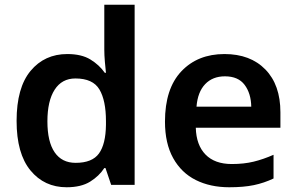

<svg xmlns="http://www.w3.org/2000/svg" viewBox="-20 -780 1251 810"><path d="M261 10Q167 10 108.5 -61Q50 -132 50 -270Q50 -410 109 -481Q168 -552 264 -552Q324 -552 361.5 -529Q399 -506 422 -473H427Q425 -489 422.5 -518.5Q420 -548 420 -571V-760H548V0H449L425 -71H420Q398 -37 360 -13.5Q322 10 261 10ZM299 -93Q369 -93 397.5 -132.5Q426 -172 427 -253V-269Q427 -356 399.5 -402.5Q372 -449 298 -449Q241 -449 210.5 -401.5Q180 -354 180 -268Q180 -182 210.5 -137.5Q241 -93 299 -93Z M927 -552Q1036 -552 1099.5 -487Q1163 -422 1163 -306V-241H806Q808 -168 847 -128Q886 -88 958 -88Q1009 -88 1050 -98Q1091 -108 1134 -127V-27Q1094 -8 1051 1Q1008 10 947 10Q867 10 806 -20.5Q745 -51 710.5 -113Q676 -175 676 -267Q676 -406 745 -479Q814 -552 927 -552ZM929 -458Q877 -458 845.5 -425Q814 -392 809 -330H1040Q1039 -386 1012 -422Q985 -458 929 -458Z"/></svg>

Font: Noto Sans Lao Looped SemiBold
Style: Regular
Weight: 600
Designer: Mark Frömberg, Ben Mitchell
Foundry: The Fontpad Ltd
Version: Version 1.002; ttfautohint (v1.8.4.7-5d5b)